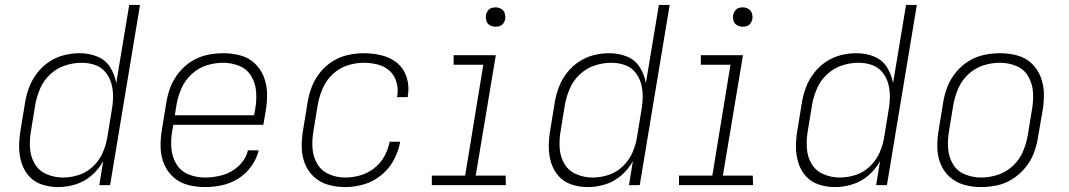

<svg xmlns="http://www.w3.org/2000/svg" viewBox="-20 -755 4360 783"><path d="M217 8Q252 8 288 -3Q324 -14 353.5 -39.5Q383 -65 401 -98L385 0H429L551 -735H507L454 -416Q448 -451 429 -481Q410 -511 376.5 -524.5Q343 -538 305 -538Q273 -538 241 -530Q209 -522 180.5 -503Q152 -484 131 -456.5Q110 -429 98.5 -398Q87 -367 82 -335L64 -225Q58 -191 58 -157Q58 -123 67.5 -92Q77 -61 98 -37Q119 -13 151 -2.5Q183 8 217 8ZM237 -31Q202 -31 170.5 -44.5Q139 -58 122 -86.5Q105 -115 102.5 -149.5Q100 -184 106 -219L124 -329Q130 -362 144 -394.5Q158 -427 185 -452Q212 -477 245.5 -488Q279 -499 313 -499Q341 -499 366.5 -490.5Q392 -482 409 -462Q426 -442 433.5 -416.5Q441 -391 441 -363Q441 -335 436 -307L418 -197Q413 -165 399.5 -133.5Q386 -102 360 -77Q334 -52 301.5 -41.5Q269 -31 237 -31Z M816 8Q850 8 885 0.5Q920 -7 951.5 -26.5Q983 -46 1005 -77Q1027 -108 1035 -142H991Q983 -106 953.5 -78.5Q924 -51 888 -41Q852 -31 816 -31Q780 -31 748.5 -44Q717 -57 699.5 -85.5Q682 -114 679 -149Q676 -184 682 -219L687 -246H1054L1064 -305Q1070 -341 1069 -376Q1068 -411 1055.5 -442.5Q1043 -474 1018.5 -497Q994 -520 960 -529Q926 -538 891 -538Q858 -538 825 -531Q792 -524 762 -505.5Q732 -487 709.5 -459Q687 -431 675 -399.5Q663 -368 658 -335L640 -225Q634 -189 635 -153.5Q636 -118 649 -86.5Q662 -55 687 -32.5Q712 -10 746 -1Q780 8 816 8ZM1016 -285H693L700 -329Q706 -362 720 -394.5Q734 -427 761.5 -452.5Q789 -478 822.5 -488.5Q856 -499 890 -499Q925 -499 956.5 -486Q988 -473 1005 -444Q1022 -415 1024.5 -380.5Q1027 -346 1021 -311Z M1388 8Q1425 8 1463.5 -3Q1502 -14 1534.5 -40.5Q1567 -67 1586 -102.5Q1605 -138 1612 -177H1569Q1563 -146 1547.5 -117.5Q1532 -89 1505.5 -68.5Q1479 -48 1448.5 -39.5Q1418 -31 1388 -31Q1353 -31 1322 -44.5Q1291 -58 1274 -86.5Q1257 -115 1254.5 -149.5Q1252 -184 1258 -219L1276 -329Q1282 -362 1296 -394.5Q1310 -427 1336.5 -452Q1363 -477 1396.5 -488Q1430 -499 1463 -499Q1492 -499 1520 -492Q1548 -485 1568.5 -466.5Q1589 -448 1597 -420Q1605 -392 1600 -363Q1600 -361 1599 -359H1643V-364Q1650 -401 1639 -437.5Q1628 -474 1601 -497Q1574 -520 1537.5 -529Q1501 -538 1463 -538Q1431 -538 1398 -530.5Q1365 -523 1335.5 -504.5Q1306 -486 1284.5 -458.5Q1263 -431 1251 -399.5Q1239 -368 1234 -335L1216 -225Q1210 -190 1210.5 -154.5Q1211 -119 1223.5 -87.5Q1236 -56 1260.5 -33.5Q1285 -11 1318.5 -1.5Q1352 8 1388 8Z M1741 0H2043L2042 -39H1920L2002 -530H1830V-491H1951L1877 -39H1741ZM2001 -646Q2010 -646 2018.5 -649Q2027 -652 2032.5 -659.5Q2038 -667 2040 -676Q2042 -688 2038.5 -700Q2035 -712 2024.5 -718.5Q2014 -725 2001 -725Q1992 -725 1983.5 -722Q1975 -719 1969.5 -711Q1964 -703 1962 -695Q1960 -682 1963.5 -670Q1967 -658 1978 -652Q1989 -646 2001 -646Z M2377 8Q2412 8 2448 -3Q2484 -14 2513.5 -39.5Q2543 -65 2561 -98L2545 0H2589L2711 -735H2667L2614 -416Q2608 -451 2589 -481Q2570 -511 2536.5 -524.5Q2503 -538 2465 -538Q2433 -538 2401 -530Q2369 -522 2340.5 -503Q2312 -484 2291 -456.5Q2270 -429 2258.5 -398Q2247 -367 2242 -335L2224 -225Q2218 -191 2218 -157Q2218 -123 2227.5 -92Q2237 -61 2258 -37Q2279 -13 2311 -2.5Q2343 8 2377 8ZM2397 -31Q2362 -31 2330.5 -44.5Q2299 -58 2282 -86.5Q2265 -115 2262.5 -149.5Q2260 -184 2266 -219L2284 -329Q2290 -362 2304 -394.5Q2318 -427 2345 -452Q2372 -477 2405.5 -488Q2439 -499 2473 -499Q2501 -499 2526.5 -490.5Q2552 -482 2569 -462Q2586 -442 2593.5 -416.5Q2601 -391 2601 -363Q2601 -335 2596 -307L2578 -197Q2573 -165 2559.5 -133.5Q2546 -102 2520 -77Q2494 -52 2461.5 -41.5Q2429 -31 2397 -31Z M2749 0H3051L3050 -39H2928L3010 -530H2838V-491H2959L2885 -39H2749ZM3009 -646Q3018 -646 3026.5 -649Q3035 -652 3040.5 -659.5Q3046 -667 3048 -676Q3050 -688 3046.5 -700Q3043 -712 3032.5 -718.5Q3022 -725 3009 -725Q3000 -725 2991.5 -722Q2983 -719 2977.5 -711Q2972 -703 2970 -695Q2968 -682 2971.5 -670Q2975 -658 2986 -652Q2997 -646 3009 -646Z M3385 8Q3420 8 3456 -3Q3492 -14 3521.5 -39.5Q3551 -65 3569 -98L3553 0H3597L3719 -735H3675L3622 -416Q3616 -451 3597 -481Q3578 -511 3544.5 -524.5Q3511 -538 3473 -538Q3441 -538 3409 -530Q3377 -522 3348.5 -503Q3320 -484 3299 -456.5Q3278 -429 3266.5 -398Q3255 -367 3250 -335L3232 -225Q3226 -191 3226 -157Q3226 -123 3235.5 -92Q3245 -61 3266 -37Q3287 -13 3319 -2.5Q3351 8 3385 8ZM3405 -31Q3370 -31 3338.5 -44.5Q3307 -58 3290 -86.5Q3273 -115 3270.5 -149.5Q3268 -184 3274 -219L3292 -329Q3298 -362 3312 -394.5Q3326 -427 3353 -452Q3380 -477 3413.5 -488Q3447 -499 3481 -499Q3509 -499 3534.5 -490.5Q3560 -482 3577 -462Q3594 -442 3601.5 -416.5Q3609 -391 3609 -363Q3609 -335 3604 -307L3586 -197Q3581 -165 3567.5 -133.5Q3554 -102 3528 -77Q3502 -52 3469.5 -41.5Q3437 -31 3405 -31Z M3980 8Q4013 8 4046 1Q4079 -6 4109 -25Q4139 -44 4161.5 -71.5Q4184 -99 4196 -130.5Q4208 -162 4213 -195L4232 -305Q4238 -341 4237 -376Q4236 -411 4223.5 -442.5Q4211 -474 4186.5 -497Q4162 -520 4128 -529Q4094 -538 4059 -538Q4026 -538 3993 -531Q3960 -524 3930 -505.5Q3900 -487 3877.5 -459Q3855 -431 3843 -399.5Q3831 -368 3826 -335L3808 -225Q3802 -190 3802.5 -154.5Q3803 -119 3815.5 -87.5Q3828 -56 3853 -33.5Q3878 -11 3911.5 -1.5Q3945 8 3980 8ZM3981 -31Q3947 -31 3915 -44Q3883 -57 3866 -86Q3849 -115 3846.5 -149.5Q3844 -184 3850 -219L3868 -329Q3874 -362 3888 -394.5Q3902 -427 3929.5 -452.5Q3957 -478 3990.5 -488.5Q4024 -499 4058 -499Q4093 -499 4124.5 -486Q4156 -473 4173 -444Q4190 -415 4192.5 -380.5Q4195 -346 4189 -311L4171 -201Q4165 -168 4151 -135.5Q4137 -103 4110 -78Q4083 -53 4049 -42Q4015 -31 3981 -31Z"/></svg>

Font: Iosevka Sparkle XLtObl
Style: Regular
Weight: 200
Italic angle: -9°
Designer: Belleve Invis
Foundry: Belleve Invis
Version: Version 4.5.0; ttfautohint (v1.8.3)